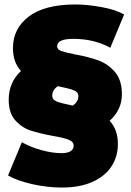

<svg xmlns="http://www.w3.org/2000/svg" viewBox="-20 -730 589 860"><path d="M471 -189Q508 -150 508 -85Q508 -29 479.5 15Q451 59 394.5 84.5Q338 110 257 110Q192 110 125 95Q58 80 16 56L78 -93Q116 -71 165.5 -57.5Q215 -44 255 -44Q283 -44 296.5 -53Q310 -62 310 -77Q310 -95 288 -104Q266 -113 218 -121Q158 -132 118 -145Q78 -158 48.5 -191Q19 -224 19 -283Q19 -361 74 -412Q38 -451 38 -515Q38 -602 109 -656Q180 -710 318 -710Q369 -710 433.5 -698.5Q498 -687 536 -665L474 -516Q402 -556 308 -556Q236 -556 236 -523Q236 -508 254.5 -501.5Q273 -495 318 -486Q378 -475 420.5 -459.5Q463 -444 494.5 -408Q526 -372 526 -308Q526 -238 471 -189ZM306 -257Q331 -274 331 -299Q331 -318 310 -326Q289 -334 239 -344Q214 -327 214 -302Q214 -283 235 -275Q256 -267 306 -257Z"/></svg>

Font: CMG Sans Black
Style: Regular
Weight: 900
Designer: Julieta Ulanovsky
Foundry: Julieta Ulanovsky
Version: Version 7.200